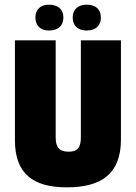

<svg xmlns="http://www.w3.org/2000/svg" viewBox="-20 -794 583 824"><path d="M274 -143C234 -143 219 -163 219 -204V-621H44V-193C44 -49 121 10 267 10C415 10 499 -48 499 -195V-621H327V-205C327 -163 315 -143 274 -143ZM132 -719C132 -684 154 -663 189 -663C230 -663 252 -684 252 -719C252 -753 230 -774 189 -774C154 -774 132 -753 132 -719ZM292 -719C292 -684 314 -663 352 -663C391 -663 413 -684 413 -719C413 -753 391 -774 352 -774C315 -774 292 -753 292 -719Z"/></svg>

Font: Passion One
Style: Regular
Weight: 400
Designer: Alejandro Lo Celso
Foundry: Fontstage
Version: Version 1.001